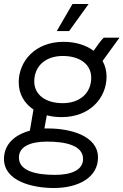

<svg xmlns="http://www.w3.org/2000/svg" viewBox="-31 -737 620 964"><path d="M279 -149C422 -149 504 -247 504 -352C504 -381 497 -408 484 -431L569 -548H490C477 -536 456 -507 439 -482C400 -511 348 -527 288 -527C145 -527 63 -429 63 -324C63 -265 91 -218 137 -187L119 -81C42 -60 -11 -12 -11 61C-11 173 133 207 239 207C363 207 461 154 461 54C461 -58 317 -92 211 -92H192L204 -158C227 -152 252 -149 279 -149ZM245 141C154 141 64 123 64 54C64 -1 121 -26 205 -26C296 -26 386 -8 386 61C386 116 329 141 245 141ZM284 -219C197 -219 141 -262 141 -328C141 -407 200 -456 284 -456C371 -456 427 -413 427 -347C427 -268 368 -219 284 -219ZM316 -581 414 -717H333L254 -581Z"/></svg>

Font: Fixel Display
Style: Italic
Weight: 400
Italic angle: -10°
Designer: AlfaBravo + MacPaw
Foundry: Kyrylo Tkachov, Marchela Mozhyna, Serhii Makarenko, Maria Weinstein, Zakhar Kryvoshyya
Version: Version 1.210;Glyphs 3.2 (3217)